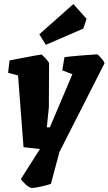

<svg xmlns="http://www.w3.org/2000/svg" viewBox="-20 -741 535 947"><path d="M495 -428 273 9 231 166Q210 173 181 179.5Q152 186 138 186Q126 186 108.5 170.5Q91 155 83 142L177 -6L96 -15L69 -369L20 -382L27 -443Q177 -472 183 -472Q187 -472 204 -454Q221 -436 222 -429L221 -212L211 -113H226L337 -375L287 -394L298 -459Q317 -462 376 -467Q435 -472 458 -473Q463 -473 479.5 -454Q496 -435 495 -428ZM174 -572 342 -721 407 -648 391 -600 206 -520Z"/></svg>

Font: Grenze ExtraBold
Style: Italic
Weight: 800
Italic angle: -10°
Designer: Renata Polastri
Foundry: Omnibus-Type
Version: Version 1.002; ttfautohint (v1.8)